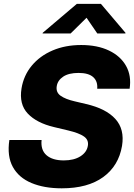

<svg xmlns="http://www.w3.org/2000/svg" viewBox="-20 -972 700 1001"><path d="M301.8 9.8Q210.4 9.8 144.3 -17.8Q78.1 -45.4 47.1 -101.3Q16.1 -157.2 28.8 -242.2H196.8Q191.4 -189.5 222.7 -162.6Q253.9 -135.7 312.5 -135.7Q365.7 -135.7 399.2 -157Q432.6 -178.2 438 -211.9Q443.4 -242.2 418 -260.3Q392.6 -278.3 335 -292L261.2 -309.6Q170.9 -331.1 124.8 -379.9Q78.6 -428.7 92.3 -511.7Q103.5 -579.1 145.8 -629.9Q188 -680.7 254.2 -709Q320.3 -737.3 403.3 -737.3Q487.8 -737.3 548.1 -708.5Q608.4 -679.7 637.2 -628.4Q666 -577.1 655.8 -509.3H486.8Q490.2 -548.3 465.8 -570.1Q441.4 -591.8 389.6 -591.8Q338.4 -591.8 309.6 -572.5Q280.8 -553.2 275.9 -523.4Q270.5 -490.7 296.1 -472.7Q321.8 -454.6 369.1 -443.8L428.7 -429.7Q532.7 -405.8 581.5 -351.8Q630.4 -297.9 616.2 -211.4Q598.6 -107.4 518.1 -48.8Q437.5 9.8 301.8 9.8ZM348.1 -797.4H202.1L202.6 -800.8L380.4 -951.7H506.3L634.3 -800.8L633.8 -797.4H487.3L431.2 -879.4Z"/></svg>

Font: Inter Extra Bold
Style: Italic
Weight: 800
Italic angle: -9.39999°
Designer: Rasmus Andersson
Foundry: rsms
Version: Version 4.000;git-3c8e0fc